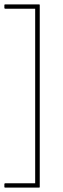

<svg xmlns="http://www.w3.org/2000/svg" viewBox="-21 -717 290 879"><path d="M3 142Q-1 142 -1 139V126Q-1 122 3 122H140V-677H3Q-1 -677 -1 -681V-694Q-1 -697 3 -697H158Q161 -697 161 -694V139Q161 142 158 142Z"/></svg>

Font: Sofia Sans Semi Condensed Thin
Style: Regular
Weight: 250
Version: Version 4.100